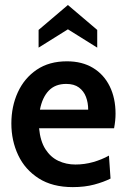

<svg xmlns="http://www.w3.org/2000/svg" viewBox="-20 -756 518 786"><path d="M278 10Q194.5 10 138.5 -25.8Q82.5 -61.5 54.5 -120.8Q26.5 -180 26.5 -250.5Q26.5 -320.5 53 -378.2Q79.5 -436 130.2 -470.5Q181 -505 254 -505Q316 -505 360.5 -478.2Q405 -451.5 429 -403Q453 -354.5 453 -290.5Q453 -276.5 451.5 -261.8Q450 -247 447 -231H140Q145 -178 166 -145.2Q187 -112.5 219 -97.5Q251 -82.5 288.5 -82.5Q326 -82.5 361.2 -92.5Q396.5 -102.5 426 -119L432.5 -25Q405 -11 366 -0.5Q327 10 278 10ZM143.5 -307H341Q341 -335.5 332 -359.2Q323 -383 303.2 -397.8Q283.5 -412.5 251 -412.5Q206 -412.5 179.5 -384.8Q153 -357 143.5 -307ZM138 -561V-633.5L258 -735.5L378 -633.5V-561L258 -636Z"/></svg>

Font: Cabin SemiCondensed SemiBold
Style: Regular
Weight: 600
Width: 4
Designer: Pablo Impallari
Foundry: Pablo Impallari. http://www.impallari.com Igino Marini. http://www.ikern.com
Version: Version 3.001